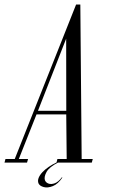

<svg xmlns="http://www.w3.org/2000/svg" viewBox="-78 -719 518 849"><path d="M195.5 65.1 197.9 66.1Q178.4 94.9 155.7 103.9Q133 113 115.4 108.2Q97.8 103.5 92.4 92.1Q87.8 80.9 92.6 68.2Q97.4 55.6 109.1 42.9Q120.9 30.2 137.1 19.2Q153.2 8.1 171.6 -0.4H178.8Q139.6 19.9 127.9 41.2Q116.2 62.6 120.4 77Q124.1 88.1 136.3 92.7Q148.5 97.2 164.5 91.2Q180.5 85.2 195.5 65.1ZM-58.1 0 -53.8 -16H-12.8L258.5 -699H277.2L283.1 -16H332.2L327.9 0H171.9L175.9 -16H216.9L214.9 -213H83.4L5.2 -16H46.1L41.5 0ZM214.6 -548.1 89.8 -229H215.1Z"/></svg>

Font: Emberly Black
Style: Italic
Weight: 900
Italic angle: -12°
Designer: Rajesh Rajput
Foundry: Rajesh Rajput
Version: Version 1.000